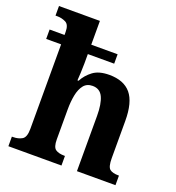

<svg xmlns="http://www.w3.org/2000/svg" viewBox="-137 -869 898 979"><g transform="rotate(20 312.0 -380.0)"><path d="M18 0V-52H24Q53 -52 73 -64Q93 -76 93 -121V-580H12V-631H93V-647Q93 -687 71.5 -697.5Q50 -708 27 -708H16V-760H238V-631H381V-580H238V-529Q238 -504 236.5 -477.5Q235 -451 234 -436H240Q258 -470 290 -494Q322 -518 378 -518Q457 -518 495.5 -472Q534 -426 534 -325V-123Q534 -76 549 -64Q564 -52 596 -52H599V0H390V-300Q390 -365 373.5 -400.5Q357 -436 317 -436Q286 -436 269 -414.5Q252 -393 245 -357.5Q238 -322 238 -280V-117Q238 -75 255 -63.5Q272 -52 303 -52H306V0Z"/></g></svg>

Font: Noto Serif Sinhala SemiCondensed
Style: Bold
Weight: 700
Width: 4
Designer: Jelle Bosma - Monotype Design Team
Foundry: Monotype Imaging Inc.
Version: Version 2.007; ttfautohint (v1.8.4.7-5d5b)